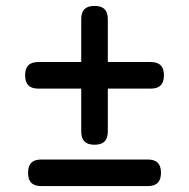

<svg xmlns="http://www.w3.org/2000/svg" viewBox="-20 -585 640 650"><path d="M300 -95Q277 -95 266 -106Q255 -117 255 -140V-285H110Q87 -285 76 -296Q65 -307 65 -330Q65 -353 76 -364Q87 -375 110 -375H255V-520Q255 -543 266 -554Q277 -565 300 -565Q323 -565 334 -554Q345 -543 345 -520V-375H490Q513 -375 524 -364Q535 -353 535 -330Q535 -307 524 -296Q513 -285 490 -285H345V-140Q345 -117 334 -106Q323 -95 300 -95ZM120 45H480Q503 45 514 34Q525 23 525 0Q525 -23 514 -34Q503 -45 480 -45H120Q97 -45 86 -34Q75 -23 75 0Q75 23 86 34Q97 45 120 45Z"/></svg>

Font: Maple Mono
Style: Regular
Weight: 400
Monospace: yes
Designer: subframe7536
Version: Version 7.300